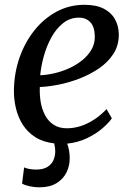

<svg xmlns="http://www.w3.org/2000/svg" viewBox="-20 -589 550 800"><path d="M143.5 191.5Q123.5 191.5 103.2 187Q83 182.5 72 176L80.5 108.5Q87 112 101 114.8Q115 117.5 130 117.5Q161 117.5 178.2 106.2Q195.5 95 202.5 78.5Q209.5 62 210 46.5Q210.5 34.5 209 25.2Q207.5 16 206 8.5Q159.5 3 127.2 -17.5Q95 -38 75.2 -69Q55.5 -100 46.5 -137.2Q37.5 -174.5 38 -213Q39 -285 61.5 -349.2Q84 -413.5 123.8 -463Q163.5 -512.5 216.5 -540.8Q269.5 -569 331.5 -569Q380.5 -569 412 -553Q443.5 -537 459 -509Q474.5 -481 475 -446.5Q475.5 -399.5 452 -363.8Q428.5 -328 390.2 -302.5Q352 -277 307.5 -260.2Q263 -243.5 220.2 -235.5Q177.5 -227.5 146 -226.5Q144.5 -195 149.5 -164.5Q154.5 -134 167.8 -109Q181 -84 203.5 -69.2Q226 -54.5 258.5 -54.5Q289 -54.5 318 -64.2Q347 -74 374 -92Q401 -110 424 -134.5L446 -96Q433.5 -77.5 407 -54.5Q380.5 -31.5 343.2 -13.5Q306 4.5 260 9.5Q264.5 21.5 267.5 37Q270.5 52.5 270.5 71Q270.5 102 257 129.5Q243.5 157 215.5 174.2Q187.5 191.5 143.5 191.5ZM147.5 -275.5Q175.5 -276.5 206.8 -283.8Q238 -291 267.8 -304.5Q297.5 -318 322 -337.5Q346.5 -357 361 -382Q375.5 -407 375 -437.5Q374.5 -476.5 356.8 -496Q339 -515.5 308.5 -515.5Q271.5 -515.5 242.8 -492.5Q214 -469.5 194 -433Q174 -396.5 162.5 -354.8Q151 -313 147.5 -275.5Z"/></svg>

Font: Merriweather Light 18pt
Style: Italic
Weight: 400
Italic angle: -7.8°
Version: Version 2.101